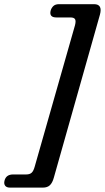

<svg xmlns="http://www.w3.org/2000/svg" viewBox="-85 -726 490 897"><path d="M77 53 265.5 -608.5Q270.5 -628.5 265.5 -636.5Q260.5 -644.5 244 -644.5H178.5Q144 -644.5 151.5 -676Q155.5 -690 164.8 -698.2Q174 -706.5 191 -706.5H354.5Q395 -706.5 382 -658L166.5 104Q160 128 148.2 139.2Q136.5 150.5 115 150.5H-38Q-54.5 150.5 -61 141.5Q-67.5 132.5 -64 118.5Q-57 89 -23.5 89H37.5Q54 89 62.8 81Q71.5 73 77 53Z"/></svg>

Font: Fraunces 144pt S100 SemiBold
Style: Italic
Weight: 600
Italic angle: -16°
Version: Version 1.000; ttfautohint (v1.8.3)